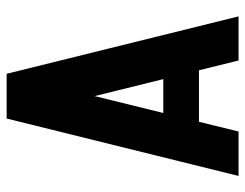

<svg xmlns="http://www.w3.org/2000/svg" viewBox="-102 -654 755 592"><g transform="rotate(-90 276.0 -357.5)"><path d="M166 -122V-232H422V-122ZM343 -715 167 0H30L207 -715ZM345 -715 522 0H386L209 -715Z"/></g></svg>

Font: Akshar Light SemiBold
Style: Regular
Weight: 600
Version: Version 1.100